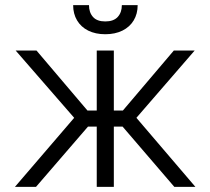

<svg xmlns="http://www.w3.org/2000/svg" viewBox="-20 -727 818 747"><path d="M268.6 -268.6 41 -530.3H122.1L320.3 -296.9H356.4V-530.3H422.9V-296.9H458L656.2 -530.3H737.3L510.7 -268.6L740.2 0H658.2L457 -234.4H422.9V0H356.4V-234.4H322.3L120.1 0H38.1ZM389.6 -593.8Q351.6 -593.8 323.2 -607.9Q294.9 -622.1 279.8 -647.7Q264.6 -673.3 264.6 -707H326.2Q326.2 -678.7 341.8 -661.1Q357.4 -643.6 389.6 -643.6Q421.9 -643.6 438 -661.1Q454.1 -678.7 454.1 -707H515.6Q515.6 -673.3 500.2 -647.7Q484.9 -622.1 456.3 -607.9Q427.7 -593.8 389.6 -593.8Z"/></svg>

Font: Pretendard JP Light
Style: Regular
Weight: 300
Designer: Base glyphs from Inter by Rasmus Andersson; Hangeul glyphs from Noto Sans CJK(Source Han Sans) by Jang Soo-young and Kan
Foundry: Kil Hyung-jin
Version: Version 1.309